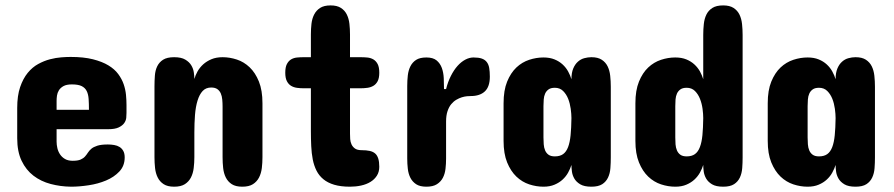

<svg xmlns="http://www.w3.org/2000/svg" viewBox="-20 -704 3372 724"><path d="M457 -278.3Q457 -270.5 456.1 -260Q455.1 -249.5 448.5 -240Q441.9 -230.5 427.7 -223.6Q413.6 -216.8 387.7 -216.8H193.4V-169.9Q193.4 -158.2 196.3 -145.5Q199.2 -132.8 206.3 -122.1Q213.4 -111.3 225.1 -104.5Q236.8 -97.7 253.9 -97.7Q273.4 -97.7 283.9 -102.3Q294.4 -106.9 300.5 -113.8Q306.6 -120.6 311.5 -128.4Q316.4 -136.2 324.5 -143.1Q332.5 -149.9 346.9 -154.5Q361.3 -159.2 386.7 -159.2Q398.9 -159.2 410.4 -157.2Q421.9 -155.3 430.7 -149.9Q439.5 -144.5 444.8 -135Q450.2 -125.5 450.2 -110.4Q450.2 -78.6 430.2 -57.4Q410.2 -36.1 379.9 -23.4Q349.6 -10.7 314.2 -5.4Q278.8 0 248 0Q207.5 -0.5 170.9 -10.3Q134.3 -20 106.2 -41.5Q78.1 -63 61.5 -97.7Q44.9 -132.3 44.9 -182.6V-296.9Q44.9 -343.3 55.9 -375.5Q66.9 -407.7 84.5 -429.2Q102.1 -450.7 124 -462.6Q146 -474.6 168.5 -480.5Q190.9 -486.3 211.2 -487.8Q231.4 -489.3 246.1 -489.3Q295.4 -489.3 330.3 -480.5Q365.2 -471.7 388.7 -457.5Q412.1 -443.4 425.8 -424.8Q439.5 -406.2 446.3 -386.5Q453.1 -366.7 455.1 -346.4Q457 -326.2 457 -308.6ZM193.4 -290H315.4Q315.4 -313 314.2 -330.8Q313 -348.6 306.9 -360.8Q300.8 -373 287.8 -379.4Q274.9 -385.7 251 -385.7Q231 -385.7 219.5 -379.4Q208 -373 202.1 -363.5Q196.3 -354 194.8 -343.3Q193.4 -332.5 193.4 -324.2Z M969.7 -111.3Q969.7 -90.3 967.3 -70.3Q964.8 -50.3 956.8 -34.7Q948.7 -19 933.8 -9.5Q918.9 0 893.6 0Q868.7 0 854 -9.5Q839.4 -19 831.5 -34.7Q823.7 -50.3 821.5 -70.3Q819.3 -90.3 819.3 -111.3V-301.8Q819.3 -315.4 818.1 -328.6Q816.9 -341.8 812.5 -351.8Q808.1 -361.8 799.6 -367.9Q791 -374 776.4 -374Q756.3 -374 744.1 -360.8Q731.9 -347.7 724.9 -324.7Q717.8 -301.8 715.3 -270.8Q712.9 -239.7 712.9 -204.1V-111.3Q712.9 -90.3 710.4 -70.3Q708 -50.3 700 -34.7Q691.9 -19 677 -9.5Q662.1 0 636.7 0Q611.8 0 597.2 -9.5Q582.5 -19 574.7 -34.7Q566.9 -50.3 564.7 -70.3Q562.5 -90.3 562.5 -111.3V-377.9Q562.5 -398.9 564 -418.7Q565.4 -438.5 572.8 -453.9Q580.1 -469.2 595 -478.8Q609.9 -488.3 636.7 -488.3Q663.6 -488.3 678.7 -479.2Q693.8 -470.2 701.4 -457.5Q709 -444.8 710.9 -430.7Q712.9 -416.5 712.9 -406.2Q716.8 -420.4 725.1 -435.1Q733.4 -449.7 746.3 -461.4Q759.3 -473.1 777.3 -480.7Q795.4 -488.3 819.3 -488.3Q846.2 -488.3 873 -479.5Q899.9 -470.7 921.4 -450.2Q942.9 -429.7 956.3 -396.5Q969.7 -363.3 969.7 -314.5Z M1152.3 -488.3V-574.2Q1152.3 -594.7 1154.5 -614.3Q1156.7 -633.8 1164.6 -649.2Q1172.4 -664.6 1187 -674.1Q1201.7 -683.6 1226.6 -683.6Q1251 -683.6 1265.6 -674.1Q1280.3 -664.6 1287.8 -649.2Q1295.4 -633.8 1297.6 -614.3Q1299.8 -594.7 1299.8 -574.2V-488.3H1339.8Q1352.5 -488.3 1365.2 -487.1Q1377.9 -485.8 1387.9 -480Q1397.9 -474.1 1404.1 -462.4Q1410.2 -450.7 1410.2 -429.7Q1410.2 -409.7 1404.1 -397.9Q1397.9 -386.2 1387.9 -380.4Q1377.9 -374.5 1365.2 -372.8Q1352.5 -371.1 1339.8 -371.1H1299.8V-200.2Q1299.8 -190.4 1300.5 -179.4Q1301.3 -168.5 1305.7 -159.2Q1310.1 -149.9 1318.8 -143.8Q1327.6 -137.7 1343.8 -137.7Q1361.3 -137.7 1373.8 -135Q1386.2 -132.3 1394.3 -125.5Q1402.3 -118.7 1406.2 -106.4Q1410.2 -94.2 1410.2 -75.2Q1410.2 -55.7 1401.1 -41.5Q1392.1 -27.3 1377 -18.1Q1361.8 -8.8 1341.8 -4.4Q1321.8 0 1299.8 0Q1265.1 0 1240.5 -7.3Q1215.8 -14.6 1199.5 -28.1Q1183.1 -41.5 1173.6 -60.3Q1164.1 -79.1 1159.4 -102.5Q1154.8 -126 1153.6 -153.1Q1152.3 -180.2 1152.3 -210V-371.1H1125Q1112.3 -371.1 1099.9 -372.8Q1087.4 -374.5 1077.6 -380.4Q1067.9 -386.2 1061.8 -397.9Q1055.7 -409.7 1055.7 -429.7Q1055.7 -450.7 1061.8 -462.4Q1067.9 -474.1 1077.6 -480Q1087.4 -485.8 1099.9 -487.1Q1112.3 -488.3 1125 -488.3Z M1827.1 -415Q1827.1 -377 1808.3 -359.4Q1789.6 -341.8 1754.9 -341.8Q1750 -341.8 1741 -341.1Q1731.9 -340.3 1721.7 -337.2Q1711.4 -334 1700.9 -327.9Q1690.4 -321.8 1681.6 -311.3Q1672.9 -300.8 1667.5 -284.7Q1662.1 -268.6 1662.1 -246.1V-106.4Q1662.1 -86.4 1659.9 -67.4Q1657.7 -48.3 1649.9 -33.4Q1642.1 -18.6 1627.4 -9.3Q1612.8 0 1587.9 0Q1563.5 0 1549.3 -9.3Q1535.2 -18.6 1527.6 -33.4Q1520 -48.3 1517.8 -67.4Q1515.6 -86.4 1515.6 -106.4V-379.9Q1515.6 -400.4 1517.8 -419.7Q1520 -439 1527.6 -454.1Q1535.2 -469.2 1549.3 -478.3Q1563.5 -487.3 1587.9 -487.3Q1612.8 -487.3 1626.2 -476.3Q1639.6 -465.3 1646 -448Q1652.3 -430.7 1653.3 -409.4Q1654.3 -388.2 1654.3 -368.2H1662.1Q1668.9 -395.5 1680.2 -417.7Q1691.4 -439.9 1705.1 -455.3Q1718.8 -470.7 1734.4 -479Q1750 -487.3 1765.6 -487.3Q1784.7 -487.3 1796.6 -483.2Q1808.6 -479 1815.4 -470.2Q1822.3 -461.4 1824.7 -447.8Q1827.1 -434.1 1827.1 -415Z M2283.2 -110.4Q2283.2 -89.8 2281.7 -70.1Q2280.3 -50.3 2272.9 -34.7Q2265.6 -19 2251 -9.5Q2236.3 0 2210 0Q2183.1 0 2168 -9Q2152.8 -18.1 2145.5 -31Q2138.2 -43.9 2136.5 -58.1Q2134.8 -72.3 2134.8 -82Q2130.4 -67.9 2122.3 -53.2Q2114.3 -38.6 2101.6 -26.9Q2088.9 -15.1 2071 -7.6Q2053.2 0 2029.3 0Q2002.4 0 1975.6 -8.8Q1948.7 -17.6 1927.2 -38.1Q1905.8 -58.6 1892.3 -91.6Q1878.9 -124.5 1878.9 -172.9V-314.5Q1878.9 -363.3 1892.3 -396.2Q1905.8 -429.2 1927.2 -449.5Q1948.7 -469.7 1975.6 -478.5Q2002.4 -487.3 2029.3 -487.3Q2053.2 -487.3 2071 -480Q2088.9 -472.7 2101.6 -460.9Q2114.3 -449.2 2122.3 -434.6Q2130.4 -419.9 2134.8 -405.3Q2134.8 -429.7 2141.6 -445.8Q2148.4 -461.9 2159.2 -471.4Q2169.9 -481 2183.3 -484.6Q2196.8 -488.3 2210 -488.3Q2234.4 -488.3 2249 -478.8Q2263.7 -469.2 2271.2 -453.9Q2278.8 -438.5 2281 -418.2Q2283.2 -397.9 2283.2 -377ZM2029.3 -185.5Q2029.3 -172.4 2030.3 -159.7Q2031.2 -147 2035.6 -136.7Q2040 -126.5 2048.6 -120.4Q2057.1 -114.3 2072.3 -114.3Q2091.3 -114.3 2103.3 -122.8Q2115.2 -131.3 2122.1 -149.2Q2128.9 -167 2131.6 -194.1Q2134.3 -221.2 2134.8 -258.8Q2134.8 -273.9 2132.1 -293.7Q2129.4 -313.5 2122.6 -331.1Q2115.7 -348.6 2103.5 -360.8Q2091.3 -373 2072.3 -373Q2057.1 -373 2048.6 -366.9Q2040 -360.8 2035.6 -351.1Q2031.2 -341.3 2030.3 -328.9Q2029.3 -316.4 2029.3 -303.7Z M2780.3 -110.4Q2780.3 -89.8 2778.8 -70.1Q2777.3 -50.3 2770 -34.7Q2762.7 -19 2748 -9.5Q2733.4 0 2707 0Q2680.2 0 2665 -9Q2649.9 -18.1 2642.6 -31Q2635.3 -43.9 2633.5 -58.1Q2631.8 -72.3 2631.8 -82Q2627.4 -67.9 2619.4 -53.2Q2611.3 -38.6 2598.6 -26.9Q2585.9 -15.1 2568.1 -7.6Q2550.3 0 2526.4 0Q2499.5 0 2472.7 -8.8Q2445.8 -17.6 2424.3 -38.1Q2402.8 -58.6 2389.4 -91.6Q2376 -124.5 2376 -172.9V-314.5Q2376 -363.3 2389.4 -396.2Q2402.8 -429.2 2424.3 -449.5Q2445.8 -469.7 2472.7 -478.5Q2499.5 -487.3 2526.4 -487.3Q2550.3 -487.3 2568.1 -480Q2585.9 -472.7 2598.6 -460.9Q2611.3 -449.2 2619.4 -434.6Q2627.4 -419.9 2631.8 -405.3V-572.3Q2631.8 -593.3 2634 -613.5Q2636.2 -633.8 2643.8 -649.2Q2651.4 -664.6 2666.3 -674.1Q2681.2 -683.6 2707 -683.6Q2731.4 -683.6 2746.1 -674.1Q2760.7 -664.6 2768.3 -649.2Q2775.9 -633.8 2778.1 -613.5Q2780.3 -593.3 2780.3 -572.3ZM2526.4 -185.5Q2526.4 -172.4 2527.3 -159.7Q2528.3 -147 2532.7 -136.7Q2537.1 -126.5 2545.7 -120.4Q2554.2 -114.3 2569.3 -114.3Q2588.4 -114.3 2600.3 -122.8Q2612.3 -131.3 2619.1 -149.2Q2626 -167 2628.7 -194.1Q2631.3 -221.2 2631.8 -258.8Q2631.8 -273.9 2629.2 -293.7Q2626.5 -313.5 2619.6 -331.1Q2612.8 -348.6 2600.6 -360.8Q2588.4 -373 2569.3 -373Q2554.2 -373 2545.7 -366.9Q2537.1 -360.8 2532.7 -351.1Q2528.3 -341.3 2527.3 -328.9Q2526.4 -316.4 2526.4 -303.7Z M3279.3 -110.4Q3279.3 -89.8 3277.8 -70.1Q3276.4 -50.3 3269 -34.7Q3261.7 -19 3247.1 -9.5Q3232.4 0 3206.1 0Q3179.2 0 3164.1 -9Q3148.9 -18.1 3141.6 -31Q3134.3 -43.9 3132.6 -58.1Q3130.9 -72.3 3130.9 -82Q3126.5 -67.9 3118.4 -53.2Q3110.4 -38.6 3097.7 -26.9Q3085 -15.1 3067.1 -7.6Q3049.3 0 3025.4 0Q2998.5 0 2971.7 -8.8Q2944.8 -17.6 2923.3 -38.1Q2901.9 -58.6 2888.4 -91.6Q2875 -124.5 2875 -172.9V-314.5Q2875 -363.3 2888.4 -396.2Q2901.9 -429.2 2923.3 -449.5Q2944.8 -469.7 2971.7 -478.5Q2998.5 -487.3 3025.4 -487.3Q3049.3 -487.3 3067.1 -480Q3085 -472.7 3097.7 -460.9Q3110.4 -449.2 3118.4 -434.6Q3126.5 -419.9 3130.9 -405.3Q3130.9 -429.7 3137.7 -445.8Q3144.5 -461.9 3155.3 -471.4Q3166 -481 3179.4 -484.6Q3192.9 -488.3 3206.1 -488.3Q3230.5 -488.3 3245.1 -478.8Q3259.8 -469.2 3267.3 -453.9Q3274.9 -438.5 3277.1 -418.2Q3279.3 -397.9 3279.3 -377ZM3025.4 -185.5Q3025.4 -172.4 3026.4 -159.7Q3027.3 -147 3031.7 -136.7Q3036.1 -126.5 3044.7 -120.4Q3053.2 -114.3 3068.4 -114.3Q3087.4 -114.3 3099.4 -122.8Q3111.3 -131.3 3118.2 -149.2Q3125 -167 3127.7 -194.1Q3130.4 -221.2 3130.9 -258.8Q3130.9 -273.9 3128.2 -293.7Q3125.5 -313.5 3118.7 -331.1Q3111.8 -348.6 3099.6 -360.8Q3087.4 -373 3068.4 -373Q3053.2 -373 3044.7 -366.9Q3036.1 -360.8 3031.7 -351.1Q3027.3 -341.3 3026.4 -328.9Q3025.4 -316.4 3025.4 -303.7Z"/></svg>

Font: Concert One
Style: Regular
Weight: 400
Version: Version 1.003